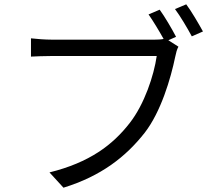

<svg xmlns="http://www.w3.org/2000/svg" viewBox="-20 -839 996 892"><path d="M797.9 -668C778.8 -704.9 745 -762.1 721.9 -794L670.1 -772C691.1 -742.2 720.2 -693.9 740.1 -658C725.1 -655.2 710.9 -654.8 698.9 -654.8H220.2C188.2 -654.8 149.9 -658 123.9 -660.9V-576C148.1 -577.1 182.2 -578.8 219.1 -578.8H708.1C695 -487.9 650.9 -355.1 583.1 -268.1C503.2 -165.1 396 -84.2 209.9 -38L274.9 33C449.9 -21 563.9 -110.1 652 -221.9C728 -320 773.1 -474.1 794 -574.9C797.9 -594.1 801.8 -609 808.9 -622.2L762.1 -652ZM793 -796.9C817.8 -763.8 850.1 -709.2 871.1 -670.1L922.9 -692.8C903.1 -728.7 869.3 -786.9 845.2 -818.9Z"/></svg>

Font: Karasuma Gothic
Style: Regular
Weight: 400
Designer: Rasmus Andersson, Ryoko Nishizuka
Foundry: Genbu
Version: Version 1.00